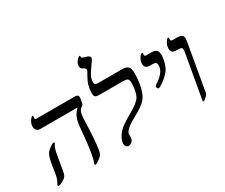

<svg xmlns="http://www.w3.org/2000/svg" viewBox="-131 -1185 1834 1564"><g transform="rotate(-30 786.0 -403.5)"><path d="M145 -464.8Q96.2 -464.8 96.2 -515.1Q96.2 -530.3 103.5 -547.1Q110.8 -564 121.6 -576.4Q132.3 -588.9 139.2 -588.9Q145 -588.9 145 -582L142.1 -564Q142.1 -553.2 160.2 -553.2H518.1Q549.8 -553.2 549.8 -529.8Q549.8 -513.7 546.9 -504.9L542 -477.1Q539.6 -462.4 526.9 -455.1Q506.3 -442.4 497.8 -418.2Q489.3 -394 488.3 -344.2Q483.4 -161.6 469.2 -77.1Q464.8 -51.3 456.8 -38.3Q448.7 -25.4 422.6 -6.6Q396.5 12.2 387.2 12.2Q379.9 12.2 379.9 4.9L381.8 -2.9Q392.6 -29.8 403.1 -89.6Q413.6 -149.4 421.9 -240.7Q429.7 -333 433.1 -350.1Q439 -384.3 450.7 -409.7Q462.4 -435.1 492.2 -464.8ZM187 -309.1Q187 -304.2 176.8 -291Q161.6 -263.7 151.9 -198.2L130.9 -76.2Q125 -40 113.3 -26.9Q101.6 -13.7 77.1 -0.7Q52.7 12.2 42 12.2Q33.2 12.2 33.2 1Q33.7 -2.4 38.1 -8.8Q58.6 -39.1 65.9 -86.9L69.8 -112.8Q85.9 -229.5 104 -257.8Q119.1 -279.8 144 -297.4Q168.9 -314.9 179.2 -314.9Q187 -314.9 187 -309.1Z M699.7 -464.8Q670.9 -464.8 660.4 -472.9Q649.9 -481 649.9 -505.9Q649.9 -580.1 689 -646Q705.1 -672.9 708.5 -680.7Q711.9 -688.5 711.9 -694.8Q711.9 -703.1 705.8 -708.3Q699.7 -713.4 686 -720.2Q678.2 -724.1 673.1 -732.2Q668 -740.2 668 -750Q668 -766.1 675.8 -781.7Q683.6 -797.4 696.3 -809.1Q709 -820.8 715.8 -820.8Q720.7 -820.8 720.7 -815.9L719.7 -807.1Q719.7 -796.9 752.9 -789.1Q793 -778.8 793 -759.8Q793 -749 768.1 -714.8Q726.6 -657.2 714.8 -631.6Q703.1 -606 703.1 -579.1Q703.1 -564.9 711.7 -559.1Q720.2 -553.2 743.2 -553.2H960.9Q1001 -553.2 1017.6 -536.4Q1034.2 -519.5 1034.2 -475.1Q1034.2 -408.2 1019.8 -345.5Q1005.4 -282.7 974.6 -247.3Q943.8 -211.9 852.5 -163.1Q745.1 -105 745.1 -63L746.1 -39.1Q746.1 -23.4 739.3 -11.5Q732.4 0.5 721.2 7.3Q710 14.2 698.7 14.2Q680.7 14.2 673.3 3.4Q666 -7.3 666 -21Q666 -46.9 682.1 -76.9Q698.2 -106.9 726.6 -133.5Q754.9 -160.2 827.6 -201.2Q887.2 -234.9 913.3 -256.6Q939.5 -278.3 949.7 -297.1Q960 -315.9 966.6 -349.4Q973.1 -382.8 973.1 -417Q973.1 -438.5 968.8 -448Q964.4 -457.5 952.4 -461.2Q940.4 -464.8 904.8 -464.8Z M1177.7 -464.8Q1151.4 -464.8 1137.5 -475.1Q1123.5 -485.4 1123.5 -511.2Q1123.5 -527.3 1131.6 -545.9Q1139.6 -564.5 1150.4 -575.7Q1161.1 -586.9 1168.9 -586.9Q1174.8 -586.9 1174.8 -579.1Q1172.9 -573.2 1172.9 -565.9Q1172.9 -553.2 1188.5 -553.2H1224.6Q1269 -553.2 1283.9 -539.8Q1298.8 -526.4 1298.8 -491.2Q1298.8 -471.7 1291.5 -437.5Q1284.2 -403.3 1270.5 -378.4Q1256.8 -353.5 1230.7 -328.6Q1204.6 -303.7 1177.5 -286.4Q1150.4 -269 1143.6 -269Q1138.7 -269 1133.3 -278.1Q1127.9 -287.1 1127.9 -293Q1129.4 -297.9 1145.5 -309.1Q1191.4 -339.8 1213.6 -369.1Q1235.8 -398.4 1235.8 -431.2Q1235.8 -451.2 1227.5 -458Q1219.2 -464.8 1199.7 -464.8Z M1476.1 -437Q1476.1 -455.6 1467.3 -460.2Q1458.5 -464.8 1439.9 -464.8H1419.9Q1393.6 -464.8 1383.3 -477.1Q1373 -489.3 1373 -512.2Q1373 -535.6 1388.4 -562.3Q1403.8 -588.9 1416 -588.9Q1420.9 -588.9 1420.9 -580.1Q1418.9 -574.2 1418.9 -567.9Q1418.9 -563.5 1422.9 -558.3Q1426.8 -553.2 1438 -553.2H1473.1Q1506.8 -553.2 1521.5 -543.9Q1536.1 -534.7 1536.1 -509.8Q1536.1 -502.4 1531.7 -476.1L1456.1 -43.9Q1454.1 -32.2 1441.4 -20Q1428.7 -7.8 1419.9 -1Q1411.1 5.9 1405.8 5.9Q1400.9 5.9 1400.9 1L1402.8 -14.2L1471.7 -402.8Q1476.1 -427.2 1476.1 -437Z"/></g></svg>

Font: Liberation Serif
Style: Italic
Weight: 400
Italic angle: -16.333°
Designer: Steve Matteson
Foundry: Ascender Corporation
Version: Version 2.1.5